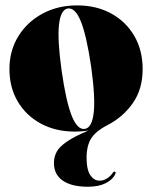

<svg xmlns="http://www.w3.org/2000/svg" viewBox="-20 -478 564 712"><path d="M266 -458Q337.5 -458 392.2 -428Q447 -398 478 -344.8Q509 -291.5 509 -222Q509 -147.5 472.5 -95.5Q436 -43.5 378.5 -14Q333 9.5 317 37.2Q301 65 301 104.5Q301 151.5 315 171.8Q329 192 349 192Q365 192 378 183Q391 174 398.5 162.5Q402 156.5 407 159Q410.5 161.5 407 168.5Q397.5 188.5 371.5 201.5Q345.5 214.5 306 214.5Q245.5 214.5 212.8 191.8Q180 169 180 126.5Q180 103.5 190.5 84.5Q201 65.5 228.5 46.8Q256 28 308 6Q292 8.5 279.8 9.2Q267.5 10 258 10Q186.5 10 131.8 -19.5Q77 -49 46 -101.2Q15 -153.5 15 -222Q15 -290 47.8 -343.2Q80.5 -396.5 137.2 -427.2Q194 -458 266 -458ZM294.5 0Q321 -4 327.5 -60Q334 -116 318 -231Q301 -346 280 -398.2Q259 -450.5 231 -446.5Q205 -442 198.8 -386.5Q192.5 -331 208.5 -216Q225 -101 246 -48.5Q267 4 294.5 0Z"/></svg>

Font: Fraunces 144pt Black
Style: Regular
Weight: 900
Version: Version 1.000;[0bf87f6ff]